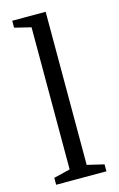

<svg xmlns="http://www.w3.org/2000/svg" viewBox="-120 -831 546 882"><g transform="rotate(-15 153.0 -390.0)"><path d="M111 -728V-52L33 -33V0H272V-33L192 -52V-780H33V-747Z"/></g></svg>

Font: GradeGX
Style: Regular
Weight: 100
Width: 1
Designer: Adam Twardoch
Foundry: Adam Twardoch
Version: Version 2.002; DEVELOPMENT